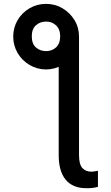

<svg xmlns="http://www.w3.org/2000/svg" viewBox="-20 -781 582 1006"><path d="M287.6 -542 394 -588.9V30.3Q394 79.1 410.9 98.6Q427.7 118.2 460 118.7Q466.8 118.2 475.8 116.9Q484.9 115.7 493.2 113.8V197.8Q481.4 201.7 464.6 203.6Q447.8 205.6 433.6 205.1Q361.3 205.6 324.2 160.6Q287.1 115.7 287.6 30.3ZM49.3 -588.9Q49.3 -636.7 72.3 -675.5Q95.2 -714.4 134.5 -737.5Q173.8 -760.7 221.2 -760.7Q268.6 -760.7 307.6 -737.5Q346.7 -714.4 370.4 -675.5Q394 -636.7 394 -588.9Q394 -542.5 370.4 -503.4Q346.7 -464.4 307.6 -440.9Q268.6 -417.5 221.2 -417Q173.8 -417.5 134.5 -440.9Q95.2 -464.4 72.3 -503.4Q49.3 -542.5 49.3 -588.9ZM221.7 -513.2Q252 -513.2 273.4 -532.5Q294.9 -551.8 295.4 -590.8Q294.9 -628.9 273.4 -648.4Q252 -668 221.7 -668Q189.9 -668 168.2 -648.4Q146.5 -628.9 146.5 -590.8Q146.5 -551.8 168.2 -532.5Q189.9 -513.2 221.7 -513.2Z"/></svg>

Font: Inter Cardless Tabular
Style: Regular
Weight: 400
Designer: Rasmus Andersson
Foundry: rsms
Version: Version 4.000;git-4fc901f